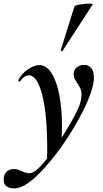

<svg xmlns="http://www.w3.org/2000/svg" viewBox="-94 -752 567 1053"><path d="M-74 234Q-74 206 -58.5 190.5Q-43 175 -15 175Q0 175 26 187Q29 188 41 193Q53 198 65 198Q82 198 99 186Q133 162 188.5 85Q244 8 291.5 -74.5Q339 -157 347 -191Q353 -215 353 -232Q353 -253 347 -266Q341 -279 330 -296Q320 -311 315 -320.5Q310 -330 310 -345Q310 -368 326 -382Q342 -396 368 -396Q393 -396 407 -378Q421 -360 421 -326Q421 -252 340 -103Q259 46 155 163.5Q51 281 -15 281Q-74 281 -74 234ZM165 71Q165 -124 137.5 -231.5Q110 -339 63 -339Q51 -339 38.5 -330Q26 -321 18 -308Q17 -305 12 -305Q5 -305 6 -311Q23 -347 58 -371Q93 -395 122 -395Q160 -395 188.5 -351Q217 -307 231.5 -230Q246 -153 246 -57Q246 -34 244 16L164 135Q165 113 165 71ZM239 -476 314 -716Q315 -722 343 -727Q371 -732 395 -732Q418 -732 414 -727L249 -473Q248 -470 242.5 -472Q237 -474 239 -476Z"/></svg>

Font: Cormorant Garamond
Style: Bold Italic
Weight: 700
Italic angle: -10°
Designer: Christian Thalmann (Catharsis Fonts)
Foundry: Catharsis Fonts
Version: Version 4.000